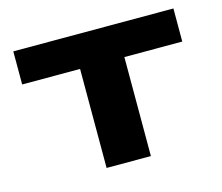

<svg xmlns="http://www.w3.org/2000/svg" viewBox="-77 -595 804 695"><g transform="rotate(-15 324.5 -247.5)"><path d="M625 -371H408V0H242V-371H25V-495H625Z"/></g></svg>

Font: Exo 2 Expanded
Style: Bold
Weight: 700
Width: 7
Designer: Natanael Gama
Version: Version 1.001;PS 001.001;hotconv 1.0.70;makeotf.lib2.5.58329